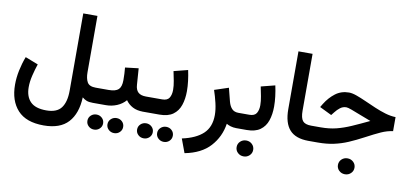

<svg xmlns="http://www.w3.org/2000/svg" viewBox="-82 -963 3239 1511"><g transform="rotate(10 1537.5 -207.5)"><path d="M320.3 242.2Q179.7 242.2 111.6 167.7Q43.5 93.3 43.5 -36.1Q43.5 -91.3 55.7 -149.7Q67.9 -208 88.9 -262.7L191.9 -222.7Q176.8 -178.2 164.8 -128.4Q152.8 -78.6 152.8 -34.7Q152.8 40.5 192.9 81.3Q232.9 122.1 320.3 122.1Q404.8 122.1 439.9 74.7Q475.1 27.3 475.1 -63V-680.2H588.4V-230.5Q588.4 -180.2 605 -150.9Q621.6 -121.6 672.9 -121.6H687.5V0H673.8Q640.6 0 622.3 -6.8Q604 -13.7 585.9 -28.8Q580.6 101.1 516.1 171.6Q451.7 242.2 320.3 242.2Z M668 -121.6H775.4Q832 -121.6 854.7 -143.3Q877.4 -165 877.4 -217.3Q877.4 -244.1 876.2 -269Q875 -293.9 872.6 -317.9L979.5 -330.6L988.8 -200.7Q991.2 -160.2 1012 -140.9Q1032.7 -121.6 1074.7 -121.6H1085V0H1073.7Q1022.9 0 988.8 -18.3Q954.6 -36.6 933.1 -67.4Q904.8 -34.7 863.3 -17.3Q821.8 0 775.4 0H668ZM814 145.5Q814 120.1 832.5 102.8Q851.1 85.4 877 85.4Q903.3 85.4 921.4 102.8Q939.5 120.1 939.5 145.5Q939.5 170.9 921.4 188.2Q903.3 205.6 877 205.6Q851.1 205.6 832.5 188.2Q814 170.9 814 145.5ZM653.8 145.5Q653.8 120.1 672.1 102.8Q690.4 85.4 716.8 85.4Q742.7 85.4 761 102.8Q779.3 120.1 779.3 145.5Q779.3 170.9 761 188.2Q742.7 205.6 716.8 205.6Q690.4 205.6 672.1 188.2Q653.8 170.9 653.8 145.5Z M1064.9 -121.6H1203.6Q1245.6 -121.6 1260.7 -146.5Q1275.9 -171.4 1275.9 -210Q1275.9 -242.7 1268.6 -281Q1261.2 -319.3 1253.4 -356.4L1365.2 -384.8Q1374.5 -341.8 1379.6 -299.6Q1384.8 -257.3 1384.8 -218.8Q1384.8 -156.2 1367.9 -106.7Q1351.1 -57.1 1311.5 -28.6Q1272 0 1203.6 0H1064.9ZM1210.9 145.5Q1210.9 120.1 1229.5 102.8Q1248 85.4 1273.9 85.4Q1300.3 85.4 1318.4 102.8Q1336.4 120.1 1336.4 145.5Q1336.4 170.9 1318.4 188.2Q1300.3 205.6 1273.9 205.6Q1248 205.6 1229.5 188.2Q1210.9 170.9 1210.9 145.5ZM1050.8 145.5Q1050.8 120.1 1069.1 102.8Q1087.4 85.4 1113.8 85.4Q1139.6 85.4 1158 102.8Q1176.3 120.1 1176.3 145.5Q1176.3 170.9 1158 188.2Q1139.6 205.6 1113.8 205.6Q1087.4 205.6 1069.1 188.2Q1050.8 170.9 1050.8 145.5Z M1818.8 0Q1793 0 1772.2 -6.3Q1751.5 -12.7 1738.3 -21Q1722.2 85 1652.1 162.1Q1582 239.3 1450.7 264.6L1409.7 154.3Q1520.5 130.4 1577.1 76.9Q1633.8 23.4 1633.8 -71.8Q1633.8 -115.2 1621.6 -167Q1609.4 -218.8 1593.3 -266.1L1705.6 -303.2L1732.9 -195.8Q1742.2 -161.1 1761 -141.4Q1779.8 -121.6 1813.5 -121.6H1832V0Z M1900.4 0H1812V-121.6H1900.4Q1942.4 -121.6 1957.5 -146.5Q1972.7 -171.4 1972.7 -210Q1972.7 -242.7 1965.3 -281Q1958 -319.3 1950.2 -356.4L2062 -384.8Q2071.3 -341.8 2076.4 -299.6Q2081.5 -257.3 2081.5 -218.8Q2081.5 -156.2 2064.7 -106.7Q2047.9 -57.1 2008.3 -28.6Q1968.8 0 1900.4 0ZM1846.2 145.5Q1846.2 118.7 1865.5 100.3Q1884.8 82 1912.6 82Q1939.9 82 1959.2 100.3Q1978.5 118.7 1978.5 145.5Q1978.5 172.4 1959.2 190.7Q1939.9 209 1912.6 209Q1884.8 209 1865.5 190.7Q1846.2 172.4 1846.2 145.5Z M2194.8 -680.2H2307.6V-226.1Q2307.6 -168 2326.7 -144.8Q2345.7 -121.6 2394.5 -121.6H2406.7V0H2394.5Q2291.5 0 2243.2 -54Q2194.8 -107.9 2194.8 -218.8Z M2655.8 145.5Q2655.8 118.7 2675 100.3Q2694.3 82 2722.2 82Q2749.5 82 2768.8 100.3Q2788.1 118.7 2788.1 145.5Q2788.1 172.4 2768.8 190.7Q2749.5 209 2722.2 209Q2694.3 209 2675 190.7Q2655.8 172.4 2655.8 145.5ZM2387.2 -121.6H2470.2Q2538.6 -121.6 2595 -135.7Q2651.4 -149.9 2710.9 -176Q2770.5 -202.1 2847.2 -238.8Q2798.8 -256.8 2756.8 -273.4Q2714.8 -290 2685.1 -301Q2655.3 -312 2643.1 -312Q2615.2 -312 2593.5 -295.2Q2571.8 -278.3 2556.2 -257.8L2535.2 -231.4L2439 -278.3L2455.1 -305.2Q2488.8 -359.9 2535.2 -395Q2581.5 -430.2 2643.6 -430.2Q2669.4 -430.2 2704.8 -417.5Q2740.2 -404.8 2781.7 -386.2Q2823.2 -367.7 2866.9 -348.9Q2910.6 -330.1 2954.1 -317.1Q2997.6 -304.2 3037.1 -303.2V-190.9Q2991.2 -185.1 2944.3 -164.1Q2897.5 -143.1 2826.2 -105Q2763.7 -71.8 2709 -48.3Q2654.3 -24.9 2596.9 -12.5Q2539.6 0 2468.8 0H2387.2Z"/></g></svg>

Font: Vazirmatn RD FD SemiBold
Style: Regular
Weight: 600
Designer: Saber Rastikerdar
Foundry: Saber Rastikerdar
Version: Version 33.003